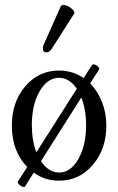

<svg xmlns="http://www.w3.org/2000/svg" viewBox="-20 -704 468 760"><path d="M184.1 -509.8Q176.3 -498 165.8 -496.8Q155.3 -495.6 151.4 -503.9Q147.5 -512.2 152.8 -526.9L220.2 -678.2Q222.7 -684.1 231.9 -684.1Q246.1 -684.1 262.2 -671.1Q278.3 -658.2 272.9 -648.9ZM79.1 34.2Q75.7 37.6 68.4 34.9Q61 32.2 54.7 25.1Q48.3 18.1 50.8 14.2L87.9 -43Q26.9 -105.5 26.9 -207Q26.9 -300.8 80.3 -362.8Q133.8 -424.8 213.9 -424.8Q267.6 -424.8 311 -395L344.2 -446.8Q347.7 -450.7 355 -448.5Q362.3 -446.3 368.7 -439.7Q375 -433.1 372.1 -429.2L336.9 -374Q366.7 -343.3 383.8 -300Q400.9 -256.8 400.9 -207Q400.9 -113.8 347.4 -51.3Q293.9 11.2 213.9 11.2Q156.2 11.2 113.8 -21ZM106 -208Q106 -148.9 124 -101.1L284.2 -353Q253.9 -396 213.9 -396Q167.5 -396 136.7 -342.5Q106 -289.1 106 -208ZM213.9 -21Q259.8 -21 290.3 -74.7Q320.8 -128.4 320.8 -208Q320.8 -271.5 301.8 -317.9L142.1 -65.9Q172.9 -21 213.9 -21Z"/></svg>

Font: Junicode SmCond
Style: Regular
Weight: 400
Width: 4
Designer: Peter S. Baker
Version: Version 2.206